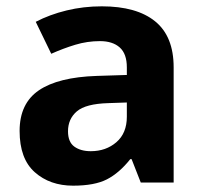

<svg xmlns="http://www.w3.org/2000/svg" viewBox="-20 -577 644 607"><path d="M302 -557Q412 -557 470.5 -509.5Q529 -462 529 -364V0H425L396 -74H392Q357 -30 318 -10Q279 10 211 10Q138 10 90 -32.5Q42 -75 42 -163Q42 -250 103 -291.5Q164 -333 286 -337L381 -340V-364Q381 -407 358.5 -427Q336 -447 296 -447Q256 -447 218 -435.5Q180 -424 142 -407L93 -508Q137 -531 190.5 -544Q244 -557 302 -557ZM323 -251Q251 -249 223 -225Q195 -201 195 -162Q195 -128 215 -113.5Q235 -99 267 -99Q315 -99 348 -127.5Q381 -156 381 -208V-253Z"/></svg>

Font: Noto Sans Bamum
Style: Regular
Weight: 400
Designer: Monotype Design Team
Foundry: Monotype Imaging Inc.
Version: Version 2.001